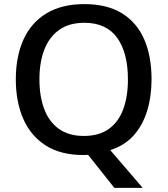

<svg xmlns="http://www.w3.org/2000/svg" viewBox="-20 -745 816 935"><path d="M718 -358Q718 -274 696 -203.5Q674 -133 630 -84.5Q586 -36 517 -14L675 170H537L409 9Q404 9 398.5 9.5Q393 10 387 10Q275 10 202 -37Q129 -84 93 -167Q57 -250 57 -359Q57 -469 94 -551.5Q131 -634 205.5 -679.5Q280 -725 391 -725Q501 -725 573.5 -680.5Q646 -636 682 -554Q718 -472 718 -358ZM172 -359Q172 -277 195 -215Q218 -153 266 -118Q314 -83 388 -83Q463 -83 510.5 -117.5Q558 -152 580.5 -214Q603 -276 603 -358Q603 -488 550.5 -561Q498 -634 391 -634Q316 -634 267.5 -599Q219 -564 195.5 -502.5Q172 -441 172 -359Z"/></svg>

Font: Noto Sans Hebrew Thin Medium
Style: Regular
Weight: 500
Version: Version 3.001